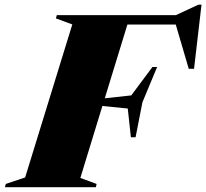

<svg xmlns="http://www.w3.org/2000/svg" viewBox="-76 -778 857 798"><path d="M258 -38.5 325.5 -13.5 322.5 0H-55.5L-52 -13.5L28.5 -40.5L224.5 -676.5L156.5 -701.5L160 -715H655L748.5 -758.5H761.5L730.5 -492H708.5L654.5 -676H453.5L359.5 -369.5L469.5 -381.5L557.5 -499.5H577L516 -353L487.5 -207.5H468L455 -327L349.5 -337.5Z"/></svg>

Font: Newsreader Display ExtraBold
Style: Italic
Weight: 800
Italic angle: -17°
Designer: Hugues Gentile
Foundry: Production Type
Version: Version 1.001